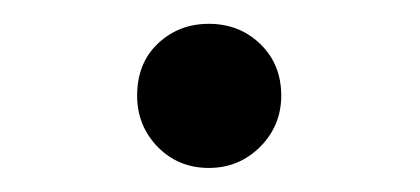

<svg xmlns="http://www.w3.org/2000/svg" viewBox="-20 -483 354 162"><path d="M156.2 -341.3Q130.4 -341.3 113 -359.1Q95.7 -377 95.7 -402.3Q95.7 -429.7 113.3 -446.3Q130.9 -462.9 156.2 -462.9Q182.1 -462.9 199.7 -445.8Q217.3 -428.7 217.3 -402.3Q217.3 -377 199.5 -359.1Q181.6 -341.3 156.2 -341.3Z"/></svg>

Font: Acari Sans
Style: Regular
Weight: 400
Designer: Alfredo Marco Pradil and Stefan Peev
Foundry: Hanken Design Co.
Version: Version 1.045;February 4, 2021;FontCreator 13.0.0.2655 64-bi